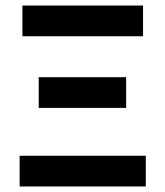

<svg xmlns="http://www.w3.org/2000/svg" viewBox="-20 -674 597 694"><path d="M51 0H507V-111H51ZM120 -284H436V-395H120ZM61 -543H497V-654H61Z"/></svg>

Font: Source Sans Pro SemBd
Style: Regular
Weight: 700
Designer: Paul D. Hunt
Foundry: Adobe Systems Incorporated
Version: Version 2.020;PS 2.0;hotconv 1.0.86;makeotf.lib2.5.63406